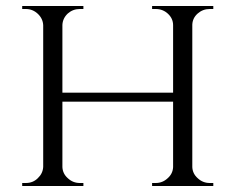

<svg xmlns="http://www.w3.org/2000/svg" viewBox="-20 -620 786 640"><path d="M487 0V-10H499Q522 -10 539 -26Q556 -41 557 -63V-281H188V-63Q189 -41 206 -26Q223 -10 246 -10H258V0H54V-10H66Q90 -10 106 -26Q123 -42 124 -64V-536Q123 -558 106 -574Q89 -590 66 -590H54V-600H258V-590H246Q223 -590 206 -575Q189 -559 188 -537V-311H557V-536Q557 -558 540 -574Q523 -590 499 -590H487V-600H691V-590H679Q656 -590 639 -575Q622 -560 621 -538V-63Q622 -41 639 -26Q656 -10 679 -10H691V0Z"/></svg>

Font: Cinzel(RUS BY LYAJKA)
Style: Regular
Weight: 400
Designer: Natanael Gama
Version: Version 1.001;PS 001.001;hotconv 1.0.56;makeotf.lib2.0.21325